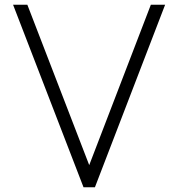

<svg xmlns="http://www.w3.org/2000/svg" viewBox="-20 -778 749 807"><path d="M674 -758 379 9H331L35 -758H95L355 -84L614 -758Z"/></svg>

Font: Biryani ExtraLight
Style: Regular
Weight: 275
Designer: Dan Reynolds and Mathieu Reguer
Foundry: Dan Reynolds and Mathieu Reguer
Version: Version 1.004; ttfautohint (v1.1) -l 5 -r 5 -G 72 -x 0 -D la